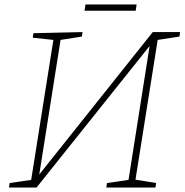

<svg xmlns="http://www.w3.org/2000/svg" viewBox="-20 -836 823 856"><path d="M783 -693 780 -673 683 -658 584 -35 676 -20 673 0H454L457 -20L553 -34L647 -631L143 0H20L23 -20L119 -34L218 -658L126 -668L129 -688L348 -693L345 -673L250 -658L155 -58L661 -693ZM361 -816H589L585 -788H357Z"/></svg>

Font: Bitter Pro ExtraLight
Style: Italic
Weight: 275
Italic angle: -9°
Designer: Sol Matas, and Bitter project Authors
Foundry: Sol Matas
Version: Version 1.010